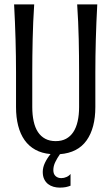

<svg xmlns="http://www.w3.org/2000/svg" viewBox="-20 -691 509 877"><path d="M234.4 -46.4Q261.7 -46.4 281.7 -57.1Q301.8 -67.9 314.9 -87.9Q328.1 -107.9 334.7 -137Q341.3 -166 341.3 -202.1V-359.9Q341.3 -434.1 339.6 -512.5Q337.9 -590.8 332.5 -670.9H424.3Q419.9 -590.3 417.7 -511.7Q415.5 -433.1 415.5 -359.9V-202.1Q415.5 -106 375.5 -49.6Q335.4 6.8 253.9 13.2Q241.7 30.3 232.7 48.8Q223.6 67.4 223.6 85.9Q223.6 104 233.9 113.3Q244.1 122.6 259.8 122.6Q272.5 122.6 283.9 117.4Q295.4 112.3 302.2 103.5V157.2Q292.5 161.1 280.8 163.6Q269 166 252.4 166Q238.3 166 224.4 162.1Q210.4 158.2 199.5 149.7Q188.5 141.1 181.9 127.4Q175.3 113.8 175.3 94.2Q175.3 73.7 185.3 52.7Q195.3 31.7 210.9 12.7Q170.9 9.3 141.4 -7.1Q111.8 -23.4 92.3 -51Q72.8 -78.6 63 -116.7Q53.2 -154.8 53.2 -202.1V-359.9Q53.2 -433.1 51 -511.7Q48.8 -590.3 44.4 -670.9H136.2Q130.9 -590.8 129.2 -512.5Q127.4 -434.1 127.4 -359.9V-202.1Q127.4 -166 133.8 -137Q140.1 -107.9 153.3 -87.9Q166.5 -67.9 186.8 -57.1Q207 -46.4 234.4 -46.4Z"/></svg>

Font: Crushed
Style: Regular
Weight: 400
Width: 3
Designer: Astigmatic (AOETI)
Foundry: Astigmatic (AOETI)
Version: Version 001.000